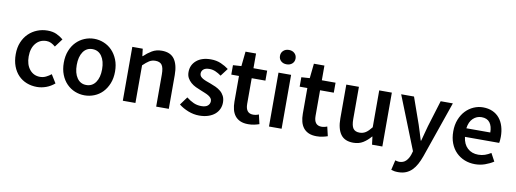

<svg xmlns="http://www.w3.org/2000/svg" viewBox="-68 -1114 4630 1723"><g transform="rotate(10 2247.0 -253.0)"><path d="M278 12Q228 12 184.5 -5Q141 -22 109 -55Q77 -88 59 -136Q41 -184 41 -245Q41 -306 61 -354Q81 -402 115 -435Q149 -468 193.5 -485.5Q238 -503 287 -503Q335 -503 369.5 -487Q404 -471 431 -448L375 -373Q355 -390 335.5 -399.5Q316 -409 293 -409Q233 -409 196 -364.5Q159 -320 159 -245Q159 -171 195.5 -126.5Q232 -82 290 -82Q319 -82 344.5 -94.5Q370 -107 391 -124L438 -48Q403 -18 361.5 -3Q320 12 278 12Z M712 12Q666 12 624 -5Q582 -22 549.5 -55Q517 -88 498 -136Q479 -184 479 -245Q479 -306 498 -354Q517 -402 549.5 -435Q582 -468 624 -485.5Q666 -503 712 -503Q758 -503 800.5 -485.5Q843 -468 875 -435Q907 -402 926.5 -354Q946 -306 946 -245Q946 -184 926.5 -136Q907 -88 875 -55Q843 -22 800.5 -5Q758 12 712 12ZM712 -82Q766 -82 797 -126.5Q828 -171 828 -245Q828 -320 797 -364.5Q766 -409 712 -409Q658 -409 627.5 -364.5Q597 -320 597 -245Q597 -171 627.5 -126.5Q658 -82 712 -82Z M1060 0V-491H1155L1163 -425H1167Q1200 -457 1238.5 -480Q1277 -503 1328 -503Q1407 -503 1443 -452.5Q1479 -402 1479 -308V0H1364V-293Q1364 -354 1346 -379Q1328 -404 1287 -404Q1255 -404 1230.5 -388.5Q1206 -373 1175 -343V0Z M1757 12Q1706 12 1656.5 -7.5Q1607 -27 1571 -56L1625 -130Q1658 -104 1690.5 -89.5Q1723 -75 1761 -75Q1801 -75 1820 -91.5Q1839 -108 1839 -134Q1839 -149 1830 -160.5Q1821 -172 1806 -181Q1791 -190 1772 -197.5Q1753 -205 1734 -213Q1710 -222 1685 -234Q1660 -246 1640.5 -263Q1621 -280 1608.5 -302.5Q1596 -325 1596 -356Q1596 -421 1644 -462Q1692 -503 1775 -503Q1826 -503 1867 -485Q1908 -467 1938 -444L1885 -374Q1859 -393 1832.5 -404.5Q1806 -416 1777 -416Q1740 -416 1722.5 -400.5Q1705 -385 1705 -362Q1705 -347 1713.5 -336.5Q1722 -326 1736 -318Q1750 -310 1768.5 -303Q1787 -296 1807 -289Q1832 -280 1857 -268.5Q1882 -257 1902.5 -240Q1923 -223 1935.5 -198.5Q1948 -174 1948 -140Q1948 -108 1935.5 -80.5Q1923 -53 1899 -32.5Q1875 -12 1839 0Q1803 12 1757 12Z M2204 12Q2161 12 2131.5 -1Q2102 -14 2083.5 -37.5Q2065 -61 2056.5 -93.5Q2048 -126 2048 -166V-400H1978V-486L2054 -491L2068 -625H2164V-491H2289V-400H2164V-166Q2164 -80 2233 -80Q2246 -80 2259.5 -83Q2273 -86 2284 -91L2304 -6Q2284 1 2258.5 6.5Q2233 12 2204 12Z M2392 0V-491H2507V0ZM2450 -577Q2419 -577 2399 -595Q2379 -613 2379 -642Q2379 -671 2399 -689.5Q2419 -708 2450 -708Q2481 -708 2501 -689.5Q2521 -671 2521 -642Q2521 -613 2501 -595Q2481 -577 2450 -577Z M2827 12Q2784 12 2754.5 -1Q2725 -14 2706.5 -37.5Q2688 -61 2679.5 -93.5Q2671 -126 2671 -166V-400H2601V-486L2677 -491L2691 -625H2787V-491H2912V-400H2787V-166Q2787 -80 2856 -80Q2869 -80 2882.5 -83Q2896 -86 2907 -91L2927 -6Q2907 1 2881.5 6.5Q2856 12 2827 12Z M3161 12Q3082 12 3046 -38.5Q3010 -89 3010 -183V-491H3125V-198Q3125 -137 3143 -112Q3161 -87 3201 -87Q3233 -87 3257.5 -103Q3282 -119 3310 -155V-491H3425V0H3331L3322 -72H3319Q3287 -34 3249.5 -11Q3212 12 3161 12Z M3604 202Q3584 202 3569 199.5Q3554 197 3540 192L3561 102Q3568 104 3577.5 106.5Q3587 109 3596 109Q3635 109 3658.5 85.5Q3682 62 3694 25L3703 -6L3510 -491H3627L3712 -250Q3723 -218 3733.5 -182.5Q3744 -147 3755 -112H3759Q3768 -146 3777.5 -181.5Q3787 -217 3796 -250L3870 -491H3981L3803 22Q3788 64 3770 97Q3752 130 3728.5 153.5Q3705 177 3674.5 189.5Q3644 202 3604 202Z M4270 12Q4219 12 4175 -5.5Q4131 -23 4098 -56Q4065 -89 4046.5 -136.5Q4028 -184 4028 -245Q4028 -305 4047 -353Q4066 -401 4097.5 -434Q4129 -467 4170 -485Q4211 -503 4254 -503Q4304 -503 4342 -486Q4380 -469 4405.5 -438Q4431 -407 4444 -364Q4457 -321 4457 -270Q4457 -253 4455.5 -238Q4454 -223 4452 -214H4140Q4148 -148 4186.5 -112.5Q4225 -77 4285 -77Q4317 -77 4344.5 -86.5Q4372 -96 4399 -113L4438 -41Q4403 -18 4360 -3Q4317 12 4270 12ZM4139 -292H4357Q4357 -349 4332.5 -381.5Q4308 -414 4257 -414Q4213 -414 4180 -383Q4147 -352 4139 -292Z"/></g></svg>

Font: TypoPRO Source Sans Pro
Style: Regular
Weight: 600
Designer: Paul D. Hunt
Foundry: Adobe Systems Incorporated
Version: Version 2.020;PS 2.000;hotconv 1.0.86;makeotf.lib2.5.63406